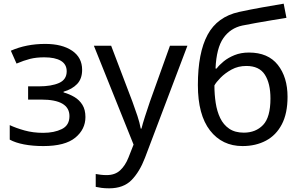

<svg xmlns="http://www.w3.org/2000/svg" viewBox="-20 -785 1639 1045"><path d="M226 -546Q318 -546 372.5 -509Q427 -472 427 -405Q427 -356 399.5 -327.5Q372 -299 326 -286V-282Q358 -273 385 -257Q412 -241 428.5 -214.5Q445 -188 445 -148Q445 -81 389.5 -35.5Q334 10 216 10Q158 10 111 1Q64 -8 33 -25V-104Q67 -88 113.5 -75Q160 -62 215 -62Q275 -62 316.5 -82.5Q358 -103 358 -153Q358 -243 205 -243H133V-315H191Q260 -315 301.5 -333.5Q343 -352 343 -397Q343 -435 311.5 -454Q280 -473 221 -473Q177 -473 143.5 -464.5Q110 -456 70 -439L39 -509Q123 -546 226 -546Z M491 -536H585L701 -231Q716 -190 728 -154Q740 -118 746 -85H750Q756 -110 769 -150.5Q782 -191 796 -232L905 -536H1000L769 74Q740 150 696 195Q652 240 574 240Q550 240 532 237.5Q514 235 501 232V162Q512 164 527.5 166Q543 168 560 168Q606 168 634 142Q662 116 679 73L707 2Z M1057 -322Q1057 -498 1110 -596Q1163 -694 1281 -720Q1346 -734 1408 -745Q1470 -756 1524 -765L1539 -688Q1504 -682 1460 -675Q1416 -668 1373 -660Q1330 -652 1299 -646Q1234 -632 1196 -578Q1158 -524 1153 -412H1159Q1173 -431 1197.5 -451Q1222 -471 1256.5 -485Q1291 -499 1335 -499Q1439 -499 1492 -432Q1545 -365 1545 -258Q1545 -168 1514 -108.5Q1483 -49 1427.5 -19.5Q1372 10 1300 10Q1189 10 1123 -75Q1057 -160 1057 -322ZM1307 -63Q1372 -63 1412 -105Q1452 -147 1452 -249Q1452 -331 1421.5 -378.5Q1391 -426 1321 -426Q1276 -426 1240.5 -406.5Q1205 -387 1180.5 -362Q1156 -337 1147 -320Q1147 -271 1154 -225Q1161 -179 1178.5 -142.5Q1196 -106 1227.5 -84.5Q1259 -63 1307 -63Z"/></svg>

Font: Apis
Style: Regular
Weight: 400
Designer: Monotype Design Team
Foundry: Monotype Imaging Inc.
Version: Version 2.000; build 0001